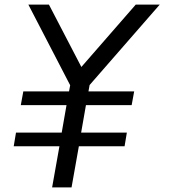

<svg xmlns="http://www.w3.org/2000/svg" viewBox="-20 -820 739 840"><path d="M104 -800 287 -447 282 -420H82L71 -360H271L250 -240H50L40 -180H240L208 0H293L325 -180H525L535 -240H335L356 -360H556L567 -420H367L372 -448L679 -800H574L336 -527L194 -800Z"/></svg>

Font: Gauge
Style: Italic
Weight: 400
Italic angle: -80°
Designer: Daniel Pimley
Foundry: Daniel Pimley
Version: Version 1.000;PS 001.001;hotconv 1.0.56